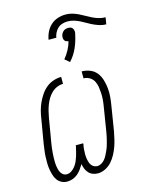

<svg xmlns="http://www.w3.org/2000/svg" viewBox="-123 -901 766 987"><g transform="rotate(-15 259.5 -408.0)"><path d="M111 8Q94 8 80 0.5Q66 -7 57.5 -19.5Q49 -32 44.5 -47.5Q40 -63 37.5 -79Q35 -95 35 -111Q35 -127 35.5 -143.5Q36 -160 38.5 -177Q41 -194 43 -210L65 -340Q68 -361 73.5 -381.5Q79 -402 88 -421.5Q97 -441 109.5 -459.5Q122 -478 139 -492Q156 -506 177.5 -513Q199 -520 219 -520V-483Q203 -483 187 -476.5Q171 -470 158 -457.5Q145 -445 136 -430Q127 -415 121 -399Q115 -383 111 -367Q107 -351 104 -334L82 -204Q80 -192 78.5 -179.5Q77 -167 76 -154Q75 -141 74.5 -128.5Q74 -116 74.5 -103.5Q75 -91 77 -79Q79 -67 83 -56Q87 -45 96 -37Q105 -29 118 -29Q131 -29 142.5 -36.5Q154 -44 163 -55.5Q172 -67 177.5 -79.5Q183 -92 187 -104.5Q191 -117 194 -130Q197 -143 200 -156V-161H240V-156Q237 -143 236 -130Q235 -117 235 -104.5Q235 -92 237 -79.5Q239 -67 243.5 -55.5Q248 -44 258 -36.5Q268 -29 281 -29Q292 -29 303 -35.5Q314 -42 321.5 -51.5Q329 -61 334.5 -72Q340 -83 345 -94Q350 -105 353.5 -116.5Q357 -128 360 -139.5Q363 -151 365.5 -162.5Q368 -174 370 -186L391 -316Q394 -333 395.5 -351Q397 -369 396 -386Q395 -403 392.5 -420Q390 -437 382 -451.5Q374 -466 359.5 -474.5Q345 -483 328 -483V-520Q351 -520 372 -511.5Q393 -503 406.5 -486Q420 -469 426.5 -447.5Q433 -426 435.5 -403Q438 -380 436 -356.5Q434 -333 430 -310L409 -180Q405 -160 400.5 -140Q396 -120 389 -100.5Q382 -81 372 -62.5Q362 -44 348 -28Q334 -12 314 -2Q294 8 274 8Q260 8 247 3Q234 -2 225 -12Q216 -22 211 -34.5Q206 -47 204 -60Q196 -47 187 -34.5Q178 -22 166 -12Q154 -2 139.5 3Q125 8 111 8ZM206 -721Q209 -741 218.5 -761Q228 -781 244.5 -796Q261 -811 282 -817.5Q303 -824 324 -824Q342 -824 359 -819Q376 -814 391.5 -806.5Q407 -799 421.5 -790.5Q436 -782 451.5 -774.5Q467 -767 484 -762Q501 -757 519 -757L513 -721Q495 -721 479 -726Q463 -731 448 -738Q433 -745 418.5 -753.5Q404 -762 389 -769.5Q374 -777 358 -782Q342 -787 324 -787Q311 -787 297 -783Q283 -779 272.5 -769.5Q262 -760 255.5 -747Q249 -734 247 -721ZM283 -582 258 -603Q274 -622 285.5 -643.5Q297 -665 303 -687Q298 -688 292 -690.5Q286 -693 283 -697.5Q280 -702 279 -708Q278 -714 279 -721Q280 -727 283.5 -733.5Q287 -740 292.5 -745Q298 -750 305 -752Q312 -754 319 -754Q326 -754 332 -752Q338 -750 341.5 -745Q345 -740 346.5 -733.5Q348 -727 347 -721V-719L344 -707Q337 -674 322.5 -641.5Q308 -609 283 -582Z"/></g></svg>

Font: Iosevka Curly Slab Extralight
Style: Italic
Weight: 200
Italic angle: -9°
Monospace: yes
Designer: Belleve Invis
Foundry: Belleve Invis
Version: Version 22.1.2; ttfautohint (v1.8.4)